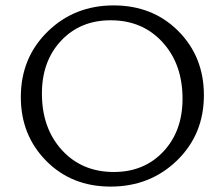

<svg xmlns="http://www.w3.org/2000/svg" viewBox="-20 -684 830 710"><path d="M389 6Q245 6 151 -89Q57 -184 57 -325Q57 -470 156 -567Q255 -664 400 -664Q545 -664 639.5 -569Q734 -474 734 -332Q734 -187 634.5 -90.5Q535 6 389 6ZM401 -48Q513 -48 584 -123.5Q655 -199 655 -319Q655 -447 581 -528Q507 -609 389 -609Q277 -609 206 -533.5Q135 -458 135 -338Q135 -210 209 -129Q283 -48 401 -48Z"/></svg>

Font: EauTestInfant
Style: Regular
Weight: 400
Designer: Christian Thalmann (Catharsis Fonts)
Version: Version 0.001;PS 000.001;hotconv 1.0.88;makeotf.lib2.5.64775